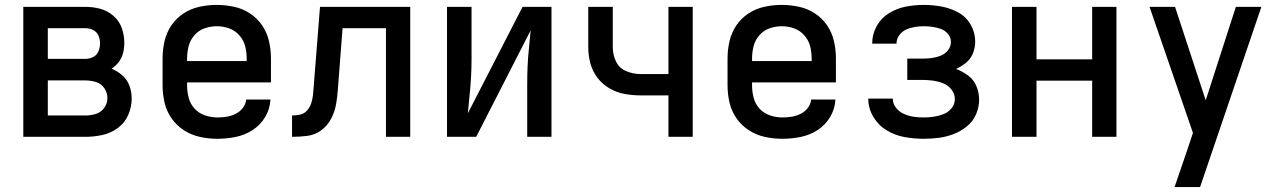

<svg xmlns="http://www.w3.org/2000/svg" viewBox="-20 -558 5224 783"><path d="M75 0H329Q363 0 397.5 -7.5Q432 -15 460.5 -36Q489 -57 503 -89.5Q517 -122 517 -156Q517 -183 508 -208Q499 -233 479 -250.5Q459 -268 435 -278Q452 -289 464.5 -305.5Q477 -322 482 -342Q487 -362 487 -383Q487 -413 477 -442.5Q467 -472 443 -493Q419 -514 389.5 -522Q360 -530 329 -530H75ZM329 -318H175V-443H329Q345 -443 360 -435.5Q375 -428 381.5 -412.5Q388 -397 388 -381Q388 -365 381.5 -349Q375 -333 360 -325.5Q345 -318 329 -318ZM175 -87V-230H329Q350 -230 371.5 -223.5Q393 -217 405.5 -198.5Q418 -180 418 -158Q418 -136 405 -118Q392 -100 371 -93.5Q350 -87 329 -87Z M866 8Q904 8 941 0.5Q978 -7 1010 -27.5Q1042 -48 1061.5 -81Q1081 -114 1083 -152H984Q982 -133 970 -117.5Q958 -102 940.5 -93.5Q923 -85 904.5 -82Q886 -79 867 -79Q841 -79 816 -87.5Q791 -96 773.5 -115Q756 -134 749.5 -159Q743 -184 743 -210V-222H1085V-320Q1085 -355 1077 -390Q1069 -425 1049 -454.5Q1029 -484 999 -503.5Q969 -523 934 -530.5Q899 -538 864 -538Q829 -538 794 -530.5Q759 -523 729 -503.5Q699 -484 679 -454.5Q659 -425 651 -390Q643 -355 643 -320V-210Q643 -175 651 -140Q659 -105 679.5 -75.5Q700 -46 730.5 -26.5Q761 -7 796 0.5Q831 8 866 8ZM743 -309V-320Q743 -346 749.5 -370.5Q756 -395 773 -414.5Q790 -434 814.5 -442.5Q839 -451 864 -451Q890 -451 914 -442.5Q938 -434 955.5 -414.5Q973 -395 979.5 -370.5Q986 -346 986 -320V-309Z M1171 0Q1202 0 1233.5 -4Q1265 -8 1290.5 -27Q1316 -46 1330.5 -74Q1345 -102 1350.5 -132.5Q1356 -163 1358 -195L1377 -443H1554V0H1653V-530H1285L1259 -201V-200Q1258 -184 1256 -167.5Q1254 -151 1248.5 -135Q1243 -119 1231.5 -106.5Q1220 -94 1203.5 -90.5Q1187 -87 1171 -87Z M1803 0H1922L2144 -434Q2141 -397 2137 -360Q2133 -323 2131.5 -286Q2130 -249 2130 -212V0H2229V-530H2111L1888 -96Q1891 -133 1895 -170Q1899 -207 1901 -244Q1903 -281 1903 -318V-530H1803Z M2706 0H2805V-530H2706V-256H2592Q2562 -256 2533.5 -268Q2505 -280 2492 -307.5Q2479 -335 2479 -365V-530H2379V-365Q2379 -332 2387.5 -300Q2396 -268 2416 -241.5Q2436 -215 2465 -198Q2494 -181 2526.5 -175Q2559 -169 2592 -169H2706Z M3170 8Q3208 8 3245 0.5Q3282 -7 3314 -27.5Q3346 -48 3365.5 -81Q3385 -114 3387 -152H3288Q3286 -133 3274 -117.5Q3262 -102 3244.5 -93.5Q3227 -85 3208.5 -82Q3190 -79 3171 -79Q3145 -79 3120 -87.5Q3095 -96 3077.5 -115Q3060 -134 3053.5 -159Q3047 -184 3047 -210V-222H3389V-320Q3389 -355 3381 -390Q3373 -425 3353 -454.5Q3333 -484 3303 -503.5Q3273 -523 3238 -530.5Q3203 -538 3168 -538Q3133 -538 3098 -530.5Q3063 -523 3033 -503.5Q3003 -484 2983 -454.5Q2963 -425 2955 -390Q2947 -355 2947 -320V-210Q2947 -175 2955 -140Q2963 -105 2983.5 -75.5Q3004 -46 3034.5 -26.5Q3065 -7 3100 0.5Q3135 8 3170 8ZM3047 -309V-320Q3047 -346 3053.5 -370.5Q3060 -395 3077 -414.5Q3094 -434 3118.5 -442.5Q3143 -451 3168 -451Q3194 -451 3218 -442.5Q3242 -434 3259.5 -414.5Q3277 -395 3283.5 -370.5Q3290 -346 3290 -320V-309Z M3747 8Q3778 8 3809 4Q3840 0 3869.5 -11.5Q3899 -23 3923.5 -43Q3948 -63 3960.5 -92Q3973 -121 3973 -152Q3973 -180 3962 -206.5Q3951 -233 3928 -250Q3905 -267 3879 -277Q3901 -287 3920 -302.5Q3939 -318 3948 -341Q3957 -364 3957 -388Q3957 -425 3938.5 -457.5Q3920 -490 3887.5 -507.5Q3855 -525 3819 -531.5Q3783 -538 3747 -538Q3710 -538 3674 -531Q3638 -524 3606 -504.5Q3574 -485 3555.5 -452Q3537 -419 3537 -382V-380H3637Q3636 -380 3636 -380Q3636 -399 3647.5 -414.5Q3659 -430 3675.5 -437.5Q3692 -445 3710.5 -448Q3729 -451 3747 -451Q3765 -451 3782.5 -448.5Q3800 -446 3817 -440Q3834 -434 3846 -419.5Q3858 -405 3858 -387Q3858 -387 3858 -387Q3858 -387 3858 -387Q3858 -368 3846 -353Q3834 -338 3816.5 -331Q3799 -324 3781 -321.5Q3763 -319 3744 -319H3680V-232H3744Q3765 -232 3786 -229Q3807 -226 3827 -218Q3847 -210 3860.5 -192.5Q3874 -175 3874 -154Q3874 -133 3860.5 -116.5Q3847 -100 3827.5 -92.5Q3808 -85 3787.5 -82Q3767 -79 3747 -79Q3726 -79 3705.5 -82Q3685 -85 3666 -93.5Q3647 -102 3634 -118.5Q3621 -135 3621 -156H3521V-155Q3521 -116 3541.5 -81.5Q3562 -47 3596 -26.5Q3630 -6 3669 1Q3708 8 3747 8Z M4107 0H4207V-229H4434V0H4533V-530H4434V-316H4207V-530H4107Z M4770 205H4874L5124 -530H5020L4897 -149L4772 -530H4668L4845 -16L4822 53Q4809 91 4796 129Q4783 167 4770 205Z"/></svg>

Font: Iosevka Sparkle Medium
Style: Regular
Weight: 500
Designer: Belleve Invis
Foundry: Belleve Invis
Version: Version 4.5.0; ttfautohint (v1.8.3)